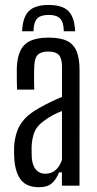

<svg xmlns="http://www.w3.org/2000/svg" viewBox="-20 -761 397 787"><path d="M140.4 6.4Q90.6 6.4 66.9 -22.3Q43.2 -50.9 38.6 -109Q38.1 -121.6 37.7 -134.6Q37.3 -147.6 37.8 -159.3Q40.1 -194.8 50.2 -223.1Q60.2 -251.5 82.2 -275Q104.3 -298.4 142.8 -319.5Q164.6 -331.9 187.7 -343Q210.7 -354.2 234.2 -363.8V-487.7Q234.2 -520.1 221.9 -534.9Q209.6 -549.7 177.3 -549.7Q149.2 -549.7 135.5 -537Q121.9 -524.3 120.4 -489.6Q119.9 -478.2 119.6 -461Q119.4 -443.9 119.6 -425.9Q119.9 -407.8 120.4 -393.6H49.9Q49.4 -412.3 48.9 -437.5Q48.4 -462.8 48.9 -482.9Q50.6 -526.7 64 -554.1Q77.5 -581.4 105.6 -594.1Q133.6 -606.8 179.7 -606.8Q227.6 -606.8 255.1 -593.1Q282.7 -579.4 294.4 -550Q306.1 -520.6 306.1 -473.2L305.9 0H233.8V-54.7H222Q210.7 -25.4 192.2 -9.5Q173.7 6.4 140.4 6.4ZM165.3 -48.9Q190.4 -48.9 207.4 -63.5Q224.5 -78.1 234 -105.6V-306Q216.8 -299.3 198.7 -290.1Q180.5 -280.9 158.7 -264.5Q130.3 -244.2 120.7 -218.5Q111 -192.9 109.5 -159.3Q109.4 -150.2 109.6 -138.2Q109.8 -126.1 110.3 -113.8Q112.8 -82.7 127.2 -65.8Q141.5 -48.9 165.3 -48.9ZM179.5 -740.7Q235.2 -740.7 260.3 -715.8Q285.4 -690.9 288 -632.8H241.5Q241.1 -669.1 227 -684.5Q212.9 -699.9 179.5 -699.9Q146.1 -699.9 132 -684.5Q117.9 -669.1 117.5 -632.8H70.6Q73.1 -690.9 98.4 -715.8Q123.7 -740.7 179.5 -740.7Z"/></svg>

Font: Big Shoulders Display SC Thin
Style: Regular
Weight: 100
Designer: Patric King
Foundry: XO Type Co
Version: Version 2.002